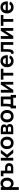

<svg xmlns="http://www.w3.org/2000/svg" viewBox="3725 -4320 835 8325"><g transform="rotate(-90 4142.5 -157.5)"><path d="M70 240V-540H190.3V240ZM356.5 15Q298.6 15 258.9 -6.4Q219.2 -27.8 194.5 -65.8Q169.8 -103.8 159 -156.1Q148.2 -208.4 148.2 -270.2Q148.2 -332.1 159.1 -384.3Q169.9 -436.6 194.7 -474.5Q219.4 -512.3 259.1 -533.7Q298.8 -555 356.5 -555Q409.9 -555 454.7 -534Q499.4 -513 531.9 -475.3Q564.4 -437.6 582.7 -385.1Q601 -332.7 601 -270.2Q601 -207 582.7 -154.5Q564.3 -101.9 531.8 -64.4Q499.2 -26.9 454.5 -6Q409.8 15 356.5 15ZM331.5 -97.8Q367.1 -97.8 393.8 -110.4Q420.6 -122.9 438.3 -145.8Q456 -168.7 464.8 -200.3Q473.5 -231.9 473.5 -270.2Q473.5 -309.3 464.5 -341.2Q455.6 -373 437.8 -395.3Q420.1 -417.7 393.5 -429.9Q367 -442.2 331.5 -442.2Q295 -442.2 268.5 -429.6Q241.9 -417.1 224.6 -394.4Q207.3 -371.8 198.8 -340.2Q190.3 -308.7 190.3 -270.2Q190.3 -230.6 199.3 -198.7Q208.3 -166.8 226.1 -144.4Q243.9 -122 270.2 -109.9Q296.5 -97.8 331.5 -97.8Z M786 -427.2H661V-540H906.3ZM1033 0H786V-540H906.3V-355.2H1033Q1084.6 -355.2 1122.3 -341.2Q1160.1 -327.2 1184.9 -303.1Q1209.7 -279 1221.6 -246.5Q1233.6 -214.1 1233.6 -177.6Q1233.6 -141.1 1221.6 -108.6Q1209.7 -76.2 1184.9 -52Q1160.1 -27.9 1122.3 -14Q1084.6 0 1033 0ZM1014.8 -97.4Q1040.9 -97.4 1059.5 -103.7Q1078.1 -109.9 1089.9 -120.6Q1101.7 -131.3 1107.2 -146Q1112.8 -160.8 1112.8 -177.6Q1112.8 -194.5 1107.2 -209.2Q1101.7 -223.8 1089.9 -234.5Q1078.1 -245.2 1059.5 -251.5Q1040.9 -257.8 1014.8 -257.8H906.3V-97.4Z M1455.3 -269.9 1669.5 0H1829L1601.5 -270L1811 -540H1660.5ZM1342.7 0H1463V-540H1342.7Z M2107.7 15Q2168.4 15 2218 -5.8Q2267.5 -26.5 2303 -64.2Q2338.4 -101.9 2357.8 -154.5Q2377.2 -207 2377.2 -270.2Q2377.2 -333.1 2357.8 -385.5Q2338.5 -438 2303.1 -475.7Q2267.7 -513.4 2218.1 -534.2Q2168.6 -555 2107.7 -555Q2047.4 -555 1997.9 -534.1Q1948.3 -513.2 1913.1 -475.7Q1877.8 -438.2 1858.4 -385.8Q1839 -333.3 1839 -270.2Q1839 -207.2 1858.3 -154.7Q1877.7 -102.2 1912.9 -64.4Q1948.2 -26.6 1997.7 -5.8Q2047.2 15 2107.7 15ZM2107.7 -97.8Q2073.9 -97.8 2047.6 -109.5Q2021.3 -121.2 2003.3 -143.4Q1985.3 -165.6 1975.9 -197.7Q1966.5 -229.8 1966.5 -270.2Q1966.5 -310.8 1975.6 -342.7Q1984.8 -374.7 2002.7 -396.7Q2020.6 -418.8 2046.9 -430.5Q2073.2 -442.2 2107.7 -442.2Q2141.9 -442.2 2168.5 -430.5Q2195 -418.9 2213 -396.8Q2230.9 -374.7 2240.3 -342.6Q2249.7 -310.6 2249.7 -270.2Q2249.7 -229.8 2240.3 -198Q2230.9 -166.2 2212.8 -143.9Q2194.7 -121.7 2168.3 -109.8Q2142 -97.8 2107.7 -97.8Z M2734.2 0H2486.2V-540H2717.8Q2811.8 -540 2861.3 -502.8Q2910.8 -465.5 2910.8 -394.6Q2910.8 -367.6 2903.5 -346.6Q2896.3 -325.6 2883.3 -310.3Q2870.2 -295 2852 -285.5Q2833.8 -276 2811.2 -272V-284Q2837 -283.1 2858.3 -273Q2879.6 -263 2895.2 -245.5Q2910.8 -227.9 2919.4 -203.8Q2928.1 -179.7 2928.1 -150.1Q2928.1 -76.6 2878.6 -38.3Q2829.1 0 2734.2 0ZM2733.8 -94.5Q2771.9 -94.5 2793.5 -110.8Q2815.2 -127.2 2815.2 -161.4Q2815.2 -179 2809.4 -191.8Q2803.7 -204.7 2793.5 -212.8Q2783.3 -221 2769.4 -225Q2755.5 -229.1 2739.2 -229.1H2598.2V-94.5ZM2718.8 -445.5H2598V-321.9H2723.8Q2739.9 -321.9 2753.5 -325.2Q2767 -328.5 2776.8 -335.9Q2786.6 -343.2 2792 -354.8Q2797.4 -366.3 2797.4 -382.8Q2797.4 -400 2792.2 -411.9Q2786.9 -423.8 2776.9 -431.3Q2766.8 -438.9 2752.2 -442.2Q2737.6 -445.5 2718.8 -445.5Z M3266.7 15Q3327.4 15 3377 -5.8Q3426.5 -26.5 3462 -64.2Q3497.4 -101.9 3516.8 -154.5Q3536.2 -207 3536.2 -270.2Q3536.2 -333.1 3516.8 -385.5Q3497.5 -438 3462.1 -475.7Q3426.7 -513.4 3377.1 -534.2Q3327.6 -555 3266.7 -555Q3206.4 -555 3156.9 -534.1Q3107.3 -513.2 3072.1 -475.7Q3036.8 -438.2 3017.4 -385.8Q2998 -333.3 2998 -270.2Q2998 -207.2 3017.3 -154.7Q3036.7 -102.2 3071.9 -64.4Q3107.2 -26.6 3156.7 -5.8Q3206.2 15 3266.7 15ZM3266.7 -97.8Q3232.9 -97.8 3206.6 -109.5Q3180.3 -121.2 3162.3 -143.4Q3144.3 -165.6 3134.9 -197.7Q3125.5 -229.8 3125.5 -270.2Q3125.5 -310.8 3134.6 -342.7Q3143.8 -374.7 3161.7 -396.7Q3179.6 -418.8 3205.9 -430.5Q3232.2 -442.2 3266.7 -442.2Q3300.9 -442.2 3327.5 -430.5Q3354 -418.9 3372 -396.8Q3389.9 -374.7 3399.3 -342.6Q3408.7 -310.6 3408.7 -270.2Q3408.7 -229.8 3399.3 -198Q3389.9 -166.2 3371.8 -143.9Q3353.7 -121.7 3327.3 -109.8Q3301 -97.8 3266.7 -97.8Z M4118.8 -102.8V-540H3695.2V-356Q3695.2 -323.4 3694.8 -286.6Q3694.2 -249.8 3690.7 -215.8Q3687.2 -181.8 3679.6 -153.9Q3672 -126 3657.8 -111.2L3775.8 -95.5Q3782.9 -109.4 3788.7 -130.1Q3794.5 -150.8 3798.4 -176.9Q3802.3 -203 3804.4 -233.6Q3806.4 -264.2 3806.4 -297.3V-428H3998.4V-102.8ZM3606 118.3H3726.3V0H4068.4V118.3H4188.8V-112H4118.8H3658.5H3606Z M4756.5 -540V0H4636.2V-354.8L4408 0H4287.7V-540H4408V-185.2L4636.2 -540Z M5028 0V-428H4851.5V-540H5324.8V-428H5148.3V0Z M5659.3 -96.2Q5625.9 -96.2 5599.6 -108.1Q5573.2 -120 5555 -142.5Q5536.8 -165.1 5527.2 -197.7Q5517.5 -230.2 5517.5 -271.5Q5517.5 -313.1 5527.1 -346Q5536.7 -378.8 5554.8 -401.5Q5572.8 -424.2 5599.1 -436.1Q5625.3 -448 5658.7 -448Q5718.3 -448 5752.3 -413.3Q5786.2 -378.6 5787.8 -315.9L5788.2 -236.3H5910.1Q5915.1 -309.3 5900.7 -368.3Q5886.2 -427.2 5853.9 -468.6Q5821.6 -510 5772.3 -532.5Q5723 -555 5658.7 -555Q5599.1 -555 5549.6 -534.5Q5500.1 -513.9 5464.8 -476.5Q5429.4 -439.2 5409.7 -386.6Q5390 -334 5390 -270Q5390 -206.9 5409.4 -154.3Q5428.8 -101.8 5464.3 -64.2Q5499.8 -26.6 5549.3 -5.8Q5598.9 15 5659.3 15Q5702.1 15 5739.9 4.7Q5777.7 -5.7 5809 -25.4Q5840.2 -45.1 5864.4 -73.7Q5888.5 -102.3 5904.2 -139L5784.8 -173.2Q5767.2 -134.5 5736.4 -115.3Q5705.6 -96.2 5659.3 -96.2ZM5886.1 -327.5H5494.8L5491.7 -236.3H5910.1Z M5972 -96.8Q5998.8 -88.9 6016.2 -97.7Q6033.6 -106.4 6044.1 -131.2Q6054.6 -155.9 6058.7 -196.3Q6062.8 -236.8 6062.8 -291.8V-540H6481.3V0H6361V-428H6174V-250.1Q6174 -167.9 6160.6 -112.3Q6147.2 -56.7 6121.4 -25.8Q6095.6 5.2 6058 12.5Q6020.3 19.8 5972 5.7Z M7089.5 -540V0H6969.2V-354.8L6741 0H6620.7V-540H6741V-185.2L6969.2 -540Z M7361 0V-428H7184.5V-540H7657.8V-428H7481.3V0Z M7992.3 -96.2Q7958.9 -96.2 7932.6 -108.1Q7906.2 -120 7888 -142.5Q7869.8 -165.1 7860.2 -197.7Q7850.5 -230.2 7850.5 -271.5Q7850.5 -313.1 7860.1 -346Q7869.7 -378.8 7887.8 -401.5Q7905.8 -424.2 7932.1 -436.1Q7958.3 -448 7991.7 -448Q8051.3 -448 8085.3 -413.3Q8119.2 -378.6 8120.8 -315.9L8121.2 -236.3H8243.1Q8248.1 -309.3 8233.7 -368.3Q8219.2 -427.2 8186.9 -468.6Q8154.6 -510 8105.3 -532.5Q8056 -555 7991.7 -555Q7932.1 -555 7882.6 -534.5Q7833.1 -513.9 7797.8 -476.5Q7762.4 -439.2 7742.7 -386.6Q7723 -334 7723 -270Q7723 -206.9 7742.4 -154.3Q7761.8 -101.8 7797.3 -64.2Q7832.8 -26.6 7882.3 -5.8Q7931.9 15 7992.3 15Q8035.1 15 8072.9 4.7Q8110.7 -5.7 8142 -25.4Q8173.2 -45.1 8197.4 -73.7Q8221.5 -102.3 8237.2 -139L8117.8 -173.2Q8100.2 -134.5 8069.4 -115.3Q8038.6 -96.2 7992.3 -96.2ZM8219.1 -327.5H7827.8L7824.7 -236.3H8243.1Z"/></g></svg>

Font: Vela Sans GX ExtLt
Style: Regular
Weight: 200
Designer: Principal design: Mikhail Sharanda - project Manrope.
Design modification: Ravid Balaliev
Foundry: Mikhail Sharanda
Version: Version 1.001